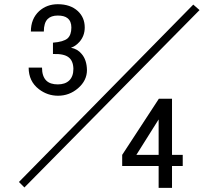

<svg xmlns="http://www.w3.org/2000/svg" viewBox="-20 -824 1040 926"><path d="M745.1 -77.1H637.7L745.1 -248ZM569.3 -23.4H745.1V82H809.6V-23.4H861.3V-77.1H809.6V-347.7H746.1L569.3 -77.1ZM71.3 53.7 97.7 80.1 942.4 -775.4 912.1 -801.8ZM182.6 -498H118.2Q118.2 -431.6 168 -393.6Q209 -362.3 259.8 -362.3Q314.5 -362.3 356.4 -398.4Q399.4 -435.5 399.4 -486.3Q398.4 -535.2 374 -563.5Q354.5 -587.9 322.3 -593.8Q343.8 -600.6 363.3 -622.1Q388.7 -651.4 388.7 -691.4Q388.7 -739.3 355.5 -770.5Q319.3 -803.7 258.8 -803.7Q206.1 -803.7 168.9 -770.5Q128.9 -733.4 128.9 -671.9H191.4Q191.4 -713.9 210 -732.4Q226.6 -749 258.8 -749Q290 -749 305.7 -736.3Q324.2 -721.7 324.2 -691.4Q324.2 -655.3 305.7 -638.7Q286.1 -622.1 235.4 -618.2V-563.5Q288.1 -565.4 310.5 -547.9Q333 -531.2 334 -492.2Q334 -455.1 313.5 -435.5Q293.9 -417 258.8 -417Q222.7 -417 204.1 -434.6Q182.6 -455.1 182.6 -498Z"/></svg>

Font: DotumChe
Style: Regular
Weight: 400
Monospace: yes
Version: Version 2.21